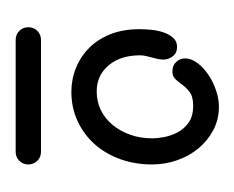

<svg xmlns="http://www.w3.org/2000/svg" viewBox="-47 -693 298 244"><g transform="rotate(90 102.0 -571.0)"><path d="M189 -615.2Q189 -593.8 182.4 -575.2Q175.8 -556.6 163.6 -542.7Q151.4 -528.8 134.3 -520.8Q117.2 -512.7 96.7 -512.7Q80.6 -512.7 66.2 -518.6Q51.8 -524.4 40.8 -535.4Q29.8 -546.4 23.4 -562.5Q17.1 -578.6 17.1 -599.1Q17.1 -605.5 17.8 -613.8Q18.6 -622.1 21 -629.4Q23.4 -636.7 27.8 -641.8Q32.2 -647 39.6 -647Q47.4 -647 51.5 -641.6Q55.7 -636.2 55.7 -629.9Q55.7 -624 53.2 -615.7Q52.2 -611.8 51.3 -607.9Q50.3 -604 50.3 -600.1Q50.3 -575.2 63 -560.1Q75.7 -544.9 96.2 -544.9Q108.9 -544.9 119.6 -550Q130.4 -555.2 138.4 -564.7Q146.5 -574.2 151.1 -587.2Q155.8 -600.1 155.8 -615.7Q155.8 -622.1 154.1 -631.1Q152.3 -640.1 147.9 -648.2Q143.6 -656.2 135.5 -661.9Q127.4 -667.5 114.3 -667.5Q102.5 -667.5 96.4 -662.6Q90.3 -657.7 86.4 -651.9Q83.5 -647.9 80.1 -644.5Q76.7 -641.1 70.8 -641.1Q63 -641.1 58.6 -646Q54.2 -650.9 54.2 -657.2Q54.2 -665 60.1 -672.9Q65.9 -680.7 75 -686.8Q84 -692.9 94.7 -696.5Q105.5 -700.2 115.7 -700.2Q131.8 -700.2 145.3 -693.1Q158.7 -686 168.5 -674.3Q178.2 -662.6 183.6 -647.2Q189 -631.8 189 -615.2ZM189 -458Q189 -451.2 184.3 -446.5Q179.7 -441.9 172.9 -441.9H30.8Q23.9 -441.9 19.3 -446.5Q14.6 -451.2 14.6 -458Q14.6 -464.8 19.3 -469.5Q23.9 -474.1 30.8 -474.1H172.9Q179.7 -474.1 184.3 -469.5Q189 -464.8 189 -458Z"/></g></svg>

Font: Sacramento
Style: Regular
Weight: 400
Designer: Astigmatic (AOETI)
Foundry: Astigmatic (AOETI)
Version: Version 1.000